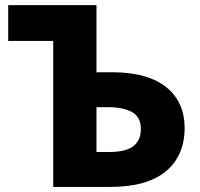

<svg xmlns="http://www.w3.org/2000/svg" viewBox="-20 -734 785 754"><path d="M413.1 0C509.8 0 582.5 -20.5 631.8 -61.5C680.7 -102.5 705.1 -159.2 705.1 -231.9C705.1 -359.4 615.7 -450.2 423.8 -450.2H358.9V-713.9H12.2V-573.2H189V0ZM358.9 -137.2V-313H405.8C444.3 -313 475.6 -306.6 498.5 -293.9C521.5 -281.2 533.2 -259.3 533.2 -228C533.2 -164.1 489.7 -137.2 411.1 -137.2Z"/></svg>

Font: Noto Reveo Sans
Style: Regular
Weight: 800
Designer: Monotype Design Team
Foundry: Monotype Imaging Inc.
Version: Version 2.007